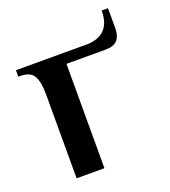

<svg xmlns="http://www.w3.org/2000/svg" viewBox="-111 -655 654 738"><g transform="rotate(-20 216.5 -286.5)"><path d="M77.1 0V-344.2Q77.1 -394.5 63 -419.2Q48.8 -443.8 6.8 -443.8H0V-470.2H289.1Q335.9 -470.2 362.1 -495.6Q388.2 -521 388.2 -573.2H414.1V-491.2Q414.1 -426.8 353 -426.8H190.9V0Z"/></g></svg>

Font: El Messiri SemiBold
Style: Regular
Weight: 600
Designer: Mohamed Gaber
Foundry: Kief Type Foundry
Version: Version 2.007;PS 002.007;hotconv 1.0.88;makeotf.lib2.5.64775